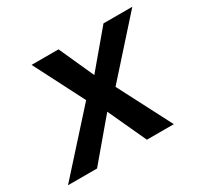

<svg xmlns="http://www.w3.org/2000/svg" viewBox="-161 -642 817 784"><g transform="rotate(-30 248.0 -250.0)"><path d="M-48 0 190 -264 69 -500H196L270 -336L408 -500H544L321 -251L451 0H324L241 -180L89 0Z"/></g></svg>

Font: Wix Madefor Text SemiBold
Style: Italic
Weight: 600
Italic angle: -12°
Designer: Dalton Maag Ltd
Foundry: Dalton Maag Ltd
Version: Version 3.100